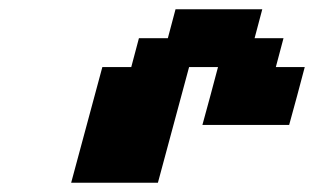

<svg xmlns="http://www.w3.org/2000/svg" viewBox="-20 -895 679 415"><path d="M133.8 -500H321.3Q332.5 -541.5 355 -625Q377.4 -708.5 388.7 -750H451.2Q445.8 -729.5 434.6 -687.7Q423.3 -646 417.5 -625H605Q610.8 -645.5 622.1 -687.5Q633.3 -729.5 638.7 -750H576.2L592.8 -812.5H530.3L546.9 -875H359.4L342.8 -812.5H280.3L263.7 -750H201.2Q189.9 -708.5 167.5 -625Q145 -541.5 133.8 -500Z"/></svg>

Font: Faithful 32x
Style: SemiboldOblique
Weight: 400
Foundry: Faithful Resource Pack
Version: Version 1.0; January 27, 2023